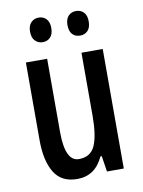

<svg xmlns="http://www.w3.org/2000/svg" viewBox="-84 -785 636 854"><g transform="rotate(-10 234.5 -358.5)"><path d="M407 -540V0H331L320 -71H314Q277 10 196 10Q124 10 92 -43.5Q60 -97 60 -188V-540H156V-210Q156 -76 218 -76Q271 -76 291 -120.5Q311 -165 311 -256V-540ZM102 -672Q102 -699 116 -713Q130 -727 150 -727Q171 -727 184.5 -713Q198 -699 198 -672Q198 -644 184.5 -630Q171 -616 150 -616Q130 -616 116 -630Q102 -644 102 -672ZM271 -672Q271 -699 284.5 -713Q298 -727 319 -727Q340 -727 353.5 -713Q367 -699 367 -672Q367 -644 353.5 -630Q340 -616 319 -616Q297 -616 284 -630Q271 -644 271 -672Z"/></g></svg>

Font: Noto Sans Lao UI ExtCond Med
Style: Regular
Weight: 500
Width: 2
Designer: Monotype Design Team
Foundry: Monotype Imaging Inc.
Version: Version 2.000; ttfautohint (v1.8.4.7-5d5b)